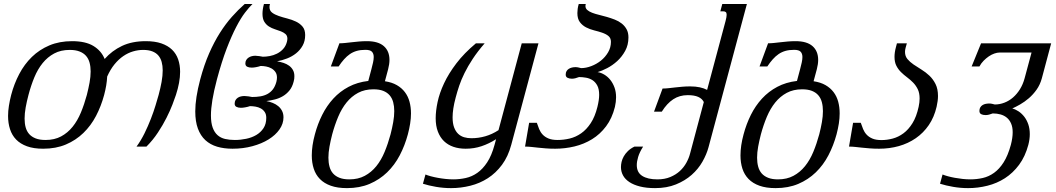

<svg xmlns="http://www.w3.org/2000/svg" viewBox="-20 -736 5303 964"><path d="M502.9 -259.3Q487.8 -203.1 462.2 -154.1Q436.5 -105 398.7 -68.4Q360.8 -31.7 310.8 -10.5Q260.7 10.7 196.8 10.7Q148.9 10.7 115.5 -1.5Q82 -13.7 61 -35.4Q40 -57.1 30.3 -87.4Q20.5 -117.7 20.5 -153.8Q20.5 -178.2 24.7 -204.6Q28.8 -231 36.1 -259.3Q50.8 -315.4 76.7 -364.5Q102.5 -413.6 140.1 -450.2Q177.7 -486.8 228 -508.1Q278.3 -529.3 341.8 -529.3Q409.7 -529.3 449.2 -505.1Q488.8 -481 505.4 -439.9Q542 -481.4 592.5 -505.4Q643.1 -529.3 711.9 -529.3Q757.8 -529.3 790.3 -518.1Q822.8 -506.8 843.8 -486.6Q864.7 -466.3 874.5 -438Q884.3 -409.7 884.3 -375.5Q884.3 -349.1 878.9 -319.8Q873.5 -290.5 863.3 -259.3Q857.4 -241.2 845.7 -210.7Q834 -180.2 815.9 -144.3Q797.9 -108.4 772.9 -70.6Q748 -32.7 715.3 0H665.5Q688 -30.8 705.8 -67.1Q723.6 -103.5 737.5 -139.4Q751.5 -175.3 761 -207Q770.5 -238.8 776.4 -259.3Q785.6 -293.5 791.3 -324.7Q796.9 -356 796.9 -382.8Q796.9 -405.8 791.7 -424.8Q786.6 -443.8 775.1 -457.3Q763.7 -470.7 744.9 -478Q726.1 -485.4 698.7 -485.4Q673.8 -485.4 648.4 -478Q623 -470.7 599.4 -454.6Q575.7 -438.5 554.9 -413.1Q534.2 -387.7 518.1 -351.6Q517.1 -329.6 513.2 -306.6Q509.3 -283.7 502.9 -259.3ZM416 -259.3Q424.3 -292 429.7 -321.5Q435.1 -351.1 435.1 -377.4Q435.1 -401.4 429.7 -421.4Q424.3 -441.4 411.9 -455.6Q399.4 -469.7 379.4 -477.5Q359.4 -485.4 330.1 -485.4Q285.2 -485.4 252 -467.5Q218.8 -449.7 194.1 -419.2Q169.4 -388.7 152.3 -347.4Q135.3 -306.2 123 -259.3Q114.3 -226.6 108.9 -196.5Q103.5 -166.5 103.5 -140.6Q103.5 -116.2 108.9 -96.4Q114.3 -76.7 126.7 -62.7Q139.2 -48.8 159.2 -41Q179.2 -33.2 208.5 -33.2Q253.4 -33.2 286.6 -51Q319.8 -68.8 344.5 -99.4Q369.1 -129.9 386.2 -171.1Q403.3 -212.4 416 -259.3Z M1159.2 -33.2Q1187.5 -33.2 1215.8 -39.1Q1244.1 -44.9 1266.6 -58.1Q1289.1 -71.3 1303 -92.5Q1316.9 -113.8 1316.9 -144.5Q1316.9 -162.1 1309.1 -173.6Q1301.3 -185.1 1289.3 -191.7Q1277.3 -198.2 1262.7 -200.7Q1248 -203.1 1234.9 -203.1Q1230 -201.2 1223.6 -199.7Q1217.3 -198.2 1210.9 -197Q1204.6 -195.8 1199 -195.3Q1193.4 -194.8 1189.5 -194.8Q1176.3 -194.8 1167.2 -199.5Q1158.2 -204.1 1158.2 -215.3Q1158.2 -226.1 1162.6 -233.4Q1167 -240.7 1174.1 -245.4Q1181.2 -250 1189.9 -252Q1198.7 -253.9 1207.5 -253.9Q1215.3 -253.9 1227.3 -252.2Q1239.3 -250.5 1245.6 -249Q1267.6 -249 1287.1 -252.2Q1306.6 -255.4 1322.5 -263.9Q1338.4 -272.5 1349.9 -287.1Q1361.3 -301.8 1367.7 -325.2Q1370.6 -336.9 1370.6 -346.7Q1370.6 -363.3 1362.8 -374.5Q1355 -385.7 1342.8 -392.6Q1330.6 -399.4 1316.2 -402.1Q1301.8 -404.8 1288.6 -404.8Q1283.7 -402.8 1277.3 -401.4Q1271 -399.9 1264.9 -398.7Q1258.8 -397.5 1253.2 -397Q1247.6 -396.5 1243.7 -396.5Q1230 -396.5 1220.9 -401.1Q1211.9 -405.8 1211.9 -417.5Q1211.9 -427.7 1216.6 -435.1Q1221.2 -442.4 1228.3 -447Q1235.4 -451.7 1244.1 -453.9Q1252.9 -456.1 1261.7 -456.1Q1269.5 -456.1 1281.5 -454.3Q1293.5 -452.6 1299.8 -451.2Q1315.9 -451.2 1334.5 -454.6Q1353 -458 1370.4 -466.6Q1387.7 -475.1 1401.1 -489.5Q1414.6 -503.9 1420.4 -525.4Q1422.9 -535.2 1422.9 -541.5Q1422.9 -556.6 1413.6 -564.9Q1404.3 -573.2 1390.4 -578.6Q1376.5 -584 1360.4 -589.1Q1344.2 -594.2 1330.3 -603Q1316.4 -611.8 1307.1 -626.7Q1297.9 -641.6 1297.9 -667Q1297.9 -677.2 1299.6 -689.5Q1301.3 -701.7 1305.2 -715.8H1335.4Q1333 -707 1333 -700.7Q1333 -682.6 1346.2 -672.6Q1359.4 -662.6 1379.4 -655.8Q1399.4 -648.9 1422.6 -643.1Q1445.8 -637.2 1465.8 -627.7Q1485.8 -618.2 1499 -602.5Q1512.2 -586.9 1512.2 -560.1Q1512.2 -529.8 1499.5 -507.1Q1486.8 -484.4 1466.6 -468.3Q1446.3 -452.1 1421.1 -442.4Q1396 -432.6 1371.1 -428.2Q1387.7 -425.3 1403.6 -420.2Q1419.4 -415 1431.4 -406.2Q1443.4 -397.5 1450.7 -384.5Q1458 -371.6 1458 -353.5Q1458 -347.2 1457.3 -340.1Q1456.5 -333 1454.1 -325.2Q1447.3 -298.8 1433.1 -281.5Q1418.9 -264.2 1400.4 -253.2Q1381.8 -242.2 1360.4 -236.8Q1338.9 -231.4 1317.4 -228.5Q1334 -225.6 1349.6 -219.2Q1365.2 -212.9 1377.2 -202.9Q1389.2 -192.9 1396.2 -179Q1403.3 -165 1403.3 -147Q1403.3 -114.7 1383.3 -86.2Q1363.3 -57.6 1328.6 -36.1Q1293.9 -14.6 1247.3 -2Q1200.7 10.7 1147.5 10.7Q1104.5 10.7 1070.1 0.5Q1035.6 -9.8 1011.2 -32.2Q986.8 -54.7 973.6 -90.3Q960.4 -126 960.4 -176.8Q960.4 -210.4 966.6 -250.2Q972.7 -290 985.4 -337.9Q1004.9 -410.6 1030 -468Q1055.2 -525.4 1084 -570.8Q1112.8 -616.2 1144.3 -651.6Q1175.8 -687 1208.5 -715.8H1247.6Q1231 -699.7 1210 -672.4Q1189 -645 1165.8 -600.3Q1142.6 -555.7 1117.9 -491.5Q1093.3 -427.2 1069.3 -337.9Q1053.7 -278.8 1046.4 -234.4Q1039.1 -189.9 1039.1 -156.7Q1039.1 -119.1 1047.9 -95.2Q1056.6 -71.3 1072.3 -57.4Q1087.9 -43.5 1110.1 -38.3Q1132.3 -33.2 1159.2 -33.2Z M1814.9 -485.8Q1790.5 -485.8 1771.5 -480.5Q1752.4 -475.1 1736.8 -464.4Q1721.2 -453.6 1707.5 -438.2Q1693.8 -422.9 1680.2 -402.3H1641.1L1684.1 -518.6Q1698.2 -518.6 1713.6 -520.3Q1729 -522 1746.3 -523.9Q1763.7 -525.9 1782.5 -527.6Q1801.3 -529.3 1822.3 -529.3Q1878.9 -529.3 1907.2 -504.4Q1935.5 -479.5 1935.5 -435.1Q1935.5 -414.6 1928.7 -388.2L1912.6 -328.1Q1947.8 -322.8 1972.4 -308.6Q1997.1 -294.4 2012.9 -273.4Q2028.8 -252.4 2036.1 -225.3Q2043.5 -198.2 2043.5 -166.5Q2043.5 -142.1 2039.3 -115.7Q2035.2 -89.4 2027.8 -61.5Q2012.7 -5.4 1987.1 43.7Q1961.4 92.8 1923.6 129.4Q1885.7 166 1835.7 187.3Q1785.6 208.5 1722.2 208.5Q1674.3 208.5 1640.9 196.5Q1607.4 184.6 1586.2 162.8Q1564.9 141.1 1555.2 110.8Q1545.4 80.6 1545.4 44.4Q1545.4 -4.4 1561 -61.5Q1574.7 -113.3 1597.7 -159.2Q1620.6 -205.1 1653.6 -241Q1686.5 -276.9 1730.2 -300Q1773.9 -323.2 1829.1 -329.6L1844.7 -388.2Q1849.6 -406.7 1853 -422.1Q1856.4 -437.5 1856.4 -449.7Q1856.4 -466.8 1847.4 -476.3Q1838.4 -485.8 1814.9 -485.8ZM1647.9 -61.5Q1639.6 -29.3 1634.3 0.2Q1628.9 29.8 1628.9 55.7Q1628.9 80.1 1634.3 100.3Q1639.6 120.6 1652.1 134.8Q1664.6 148.9 1684.6 156.7Q1704.6 164.6 1733.9 164.6Q1778.3 164.6 1811.5 146.7Q1844.7 128.9 1869.4 98.4Q1894 67.9 1911.1 26.6Q1928.2 -14.6 1940.9 -61.5Q1949.2 -93.8 1954.3 -123Q1959.5 -152.3 1959.5 -178.2Q1959.5 -202.6 1954.1 -222.9Q1948.7 -243.2 1936.3 -257.6Q1923.8 -272 1904.1 -279.8Q1884.3 -287.6 1855 -287.6Q1811 -287.6 1777.8 -269.8Q1744.6 -252 1720 -221.4Q1695.3 -190.9 1678 -149.7Q1660.6 -108.4 1647.9 -61.5Z M2546.9 -8.8Q2531.2 49.8 2500.5 91.3Q2469.7 132.8 2429.4 158.7Q2389.2 184.6 2341.6 196.5Q2293.9 208.5 2244.6 208.5Q2206.1 208.5 2169.2 202.1Q2132.3 195.8 2103.5 186.5L2116.2 140.1Q2126.5 144.5 2142.6 148.9Q2158.7 153.3 2177.5 156.7Q2196.3 160.2 2216.6 162.4Q2236.8 164.6 2256.3 164.6Q2287.6 164.6 2318.6 157.7Q2349.6 150.9 2376.7 131.8Q2403.8 112.8 2426 79.1Q2448.2 45.4 2462.9 -8.3L2470.7 -37.1Q2435.5 -14.6 2397.9 -2Q2360.4 10.7 2317.9 10.7Q2284.2 10.7 2256.6 1.2Q2229 -8.3 2209.2 -27.3Q2189.5 -46.4 2178.5 -75.2Q2167.5 -104 2167.5 -142.6Q2167.5 -178.7 2177 -223.6Q2186.5 -268.6 2209.5 -317.6Q2232.4 -366.7 2271.5 -418Q2310.5 -469.2 2369.6 -518.6H2413.6Q2377.9 -477.5 2353.5 -440.4Q2329.1 -403.3 2312.5 -369.6Q2295.9 -335.9 2285.6 -305.4Q2275.4 -274.9 2268.1 -247.1Q2259.8 -216.3 2256.1 -191.7Q2252.4 -167 2252.4 -147Q2252.4 -116.7 2260 -96.4Q2267.6 -76.2 2280.5 -64Q2293.5 -51.8 2310.5 -46.9Q2327.6 -42 2346.7 -42Q2382.3 -42 2416.5 -51.8Q2450.7 -61.5 2482.9 -82.5L2599.6 -518.6H2683.6Z M2779.3 -33.2Q2810.1 -33.2 2840.6 -40.5Q2871.1 -47.9 2897.9 -66.7Q2924.8 -85.4 2946 -117.7Q2967.3 -149.9 2979.5 -199.2Q2988.3 -234.9 2988.3 -259.8Q2988.3 -288.6 2979 -306.2Q2969.7 -323.7 2955.1 -333.3Q2940.4 -342.8 2922.4 -345.9Q2904.3 -349.1 2887.2 -349.1Q2877.4 -345.2 2868.4 -343Q2859.4 -340.8 2851.6 -340.8Q2838.4 -340.8 2829.3 -345.5Q2820.3 -350.1 2820.3 -361.3Q2820.3 -372.1 2824.7 -379.2Q2829.1 -386.2 2836.2 -390.6Q2843.3 -395 2852.1 -397Q2860.8 -398.9 2869.6 -398.9Q2877.4 -398.9 2884.3 -397.2Q2891.1 -395.5 2897.5 -394Q2922.4 -394 2948.7 -404.1Q2975.1 -414.1 2997.1 -431.6Q3019 -449.2 3033.2 -473.4Q3047.4 -497.6 3047.4 -525.9Q3047.4 -544.9 3034.9 -555.2Q3022.5 -565.4 3003.7 -571.8Q2984.9 -578.1 2963.1 -583.5Q2941.4 -588.9 2922.6 -598.6Q2903.8 -608.4 2891.4 -625Q2878.9 -641.6 2878.9 -670.4Q2878.9 -680.2 2880.4 -691.4Q2881.8 -702.6 2885.7 -715.8H2920.9Q2919.4 -710.4 2919.4 -706.1Q2919.4 -693.8 2928.7 -685.8Q2938 -677.7 2953.1 -671.9Q2968.3 -666 2987.8 -661.4Q3007.3 -656.7 3027.3 -650.9Q3047.4 -645 3066.9 -637.5Q3086.4 -629.9 3101.6 -617.9Q3116.7 -606 3126 -589.1Q3135.3 -572.3 3135.3 -548.3Q3135.3 -510.3 3118.9 -480.5Q3102.5 -450.7 3078.9 -429.2Q3055.2 -407.7 3028.3 -393.8Q3001.5 -379.9 2980.5 -374Q2998 -371.1 3014.6 -361.1Q3031.2 -351.1 3044.2 -335Q3057.1 -318.8 3065.2 -296.9Q3073.2 -274.9 3073.2 -247.6Q3073.2 -224.6 3067.4 -199.2Q3053.2 -142.1 3023.2 -102.1Q2993.2 -62 2952.6 -37.1Q2912.1 -12.2 2864.3 -0.7Q2816.4 10.7 2767.6 10.7Q2742.2 10.7 2720.9 9Q2699.7 7.3 2681.6 5.4Q2663.6 3.4 2647.5 1.7Q2631.3 0 2616.2 0L2636.7 -119.6H2675.3Q2680.7 -103.5 2687 -87.9Q2693.4 -72.3 2704.6 -60.3Q2715.8 -48.3 2733.6 -40.8Q2751.5 -33.2 2779.3 -33.2Z M3513.7 -223.6Q3505.4 -240.7 3485.6 -249.5Q3465.8 -258.3 3433.1 -258.3Q3391.6 -258.3 3360.1 -237.5Q3328.6 -216.8 3302.7 -175.3H3263.7L3306.6 -291.5Q3320.8 -291.5 3336.2 -293.2Q3351.6 -294.9 3368.9 -296.9Q3386.2 -298.8 3405 -300.5Q3423.8 -302.2 3444.8 -302.2Q3472.7 -302.2 3493.7 -297.6Q3514.6 -293 3530.3 -284.7L3623 -630.9Q3625.5 -641.1 3627 -648.7Q3628.4 -656.2 3628.4 -661.6Q3628.4 -671.9 3623.8 -675.5Q3619.1 -679.2 3610.4 -679.2H3596.7L3606.4 -715.8H3730L3537.6 2.4Q3527.8 39.1 3506.8 75.9Q3485.8 112.8 3452.6 142.1Q3419.4 171.4 3373.8 189.9Q3328.1 208.5 3269 208.5Q3225.6 208.5 3193.6 200.4Q3161.6 192.4 3140.1 178.2Q3118.7 164.1 3108.2 144.8Q3097.7 125.5 3097.7 103Q3097.7 90.8 3100.8 76.9Q3104 63 3111.8 49.1Q3119.6 35.2 3132.6 22.5Q3145.5 9.8 3165.5 0H3209Q3190.9 28.8 3184.1 51.8Q3177.2 74.7 3177.2 92.8Q3177.2 129.9 3204.6 147.2Q3231.9 164.6 3280.8 164.6Q3317.4 164.6 3345.5 152.8Q3373.5 141.1 3393.6 122.6Q3413.6 104 3426.3 80.8Q3439 57.6 3444.8 34.7Z M3967.3 -485.8Q3942.9 -485.8 3923.8 -480.5Q3904.8 -475.1 3889.2 -464.4Q3873.5 -453.6 3859.9 -438.2Q3846.2 -422.9 3832.5 -402.3H3793.5L3836.4 -518.6Q3850.6 -518.6 3866 -520.3Q3881.3 -522 3898.7 -523.9Q3916 -525.9 3934.8 -527.6Q3953.6 -529.3 3974.6 -529.3Q4031.2 -529.3 4059.6 -504.4Q4087.9 -479.5 4087.9 -435.1Q4087.9 -414.6 4081.1 -388.2L4064.9 -328.1Q4100.1 -322.8 4124.8 -308.6Q4149.4 -294.4 4165.3 -273.4Q4181.2 -252.4 4188.5 -225.3Q4195.8 -198.2 4195.8 -166.5Q4195.8 -142.1 4191.7 -115.7Q4187.5 -89.4 4180.2 -61.5Q4165 -5.4 4139.4 43.7Q4113.8 92.8 4075.9 129.4Q4038.1 166 3988 187.3Q3938 208.5 3874.5 208.5Q3826.7 208.5 3793.2 196.5Q3759.8 184.6 3738.5 162.8Q3717.3 141.1 3707.5 110.8Q3697.8 80.6 3697.8 44.4Q3697.8 -4.4 3713.4 -61.5Q3727.1 -113.3 3750 -159.2Q3772.9 -205.1 3805.9 -241Q3838.9 -276.9 3882.6 -300Q3926.3 -323.2 3981.4 -329.6L3997.1 -388.2Q4002 -406.7 4005.4 -422.1Q4008.8 -437.5 4008.8 -449.7Q4008.8 -466.8 3999.8 -476.3Q3990.7 -485.8 3967.3 -485.8ZM3800.3 -61.5Q3792 -29.3 3786.6 0.2Q3781.2 29.8 3781.2 55.7Q3781.2 80.1 3786.6 100.3Q3792 120.6 3804.4 134.8Q3816.9 148.9 3836.9 156.7Q3856.9 164.6 3886.2 164.6Q3930.7 164.6 3963.9 146.7Q3997.1 128.9 4021.7 98.4Q4046.4 67.9 4063.5 26.6Q4080.6 -14.6 4093.3 -61.5Q4101.6 -93.8 4106.7 -123Q4111.8 -152.3 4111.8 -178.2Q4111.8 -202.6 4106.4 -222.9Q4101.1 -243.2 4088.6 -257.6Q4076.2 -272 4056.4 -279.8Q4036.6 -287.6 4007.3 -287.6Q3963.4 -287.6 3930.2 -269.8Q3897 -252 3872.3 -221.4Q3847.7 -190.9 3830.3 -149.7Q3813 -108.4 3800.3 -61.5Z M4405.8 -32.7Q4433.6 -32.7 4462.2 -40.3Q4490.7 -47.9 4516.1 -66.7Q4541.5 -85.4 4561.5 -117.7Q4581.5 -149.9 4592.3 -199.7Q4597.2 -222.2 4597.2 -241.2Q4597.2 -269 4587.9 -288.1Q4578.6 -307.1 4564.5 -321.5Q4550.3 -335.9 4534.2 -347.9Q4518.1 -359.9 4503.9 -373.8Q4489.7 -387.7 4480.5 -405.8Q4471.2 -423.8 4471.2 -450.7Q4471.2 -461.4 4472.9 -473.6Q4474.6 -485.8 4478.5 -500L4483.4 -518.6H4533.2L4526.9 -496.1Q4523.9 -484.9 4523.9 -475.6Q4523.9 -454.1 4536.1 -439.5Q4548.3 -424.8 4566.9 -412.1Q4585.4 -399.4 4606.7 -386.5Q4627.9 -373.5 4646.5 -356Q4665 -338.4 4677.2 -314Q4689.5 -289.6 4689.5 -253.9Q4689.5 -241.7 4687.7 -228.5Q4686 -215.3 4682.6 -200.2Q4670.4 -147.5 4643.3 -107.9Q4616.2 -68.4 4577.9 -42Q4539.6 -15.6 4492.7 -2.4Q4445.8 10.7 4394 10.7Q4368.7 10.7 4347.4 9Q4326.2 7.3 4307.9 5.4Q4289.6 3.4 4273.7 1.7Q4257.8 0 4242.7 0L4263.2 -119.6H4301.8Q4307.1 -103.5 4313.5 -87.9Q4319.8 -72.3 4331.1 -60.1Q4342.3 -47.9 4360.1 -40.3Q4377.9 -32.7 4405.8 -32.7Z M4974.6 -211.4Q4999.5 -211.4 5022.9 -220.5Q5046.4 -229.5 5066.2 -246.6Q5085.9 -263.7 5101.1 -288.1Q5116.2 -312.5 5124.5 -343.3L5159.2 -472.2H4998.5Q4986.8 -472.2 4972.7 -467.3Q4958.5 -462.4 4944.8 -453.1Q4931.2 -443.8 4918.7 -431.2Q4906.2 -418.5 4897.5 -402.3H4858.4L4905.8 -518.6H5257.8L5210.9 -342.8Q5202.1 -310.5 5184.6 -285.9Q5167 -261.2 5145.8 -242.9Q5124.5 -224.6 5102.3 -211.9Q5080.1 -199.2 5062.5 -191.4Q5079.1 -187 5095 -176.3Q5110.8 -165.5 5123.3 -149.2Q5135.7 -132.8 5143.1 -111.1Q5150.4 -89.4 5150.4 -62.5Q5150.4 -37.1 5143.1 -8.8Q5127.4 49.8 5096.7 91.3Q5065.9 132.8 5025.6 158.7Q4985.4 184.6 4937.7 196.5Q4890.1 208.5 4840.8 208.5Q4802.2 208.5 4765.6 202.1Q4729 195.8 4699.7 186.5L4712.4 140.1Q4723.1 144.5 4739 148.9Q4754.9 153.3 4773.7 156.7Q4792.5 160.2 4812.7 162.4Q4833 164.6 4852.5 164.6Q4883.8 164.6 4914.1 157.7Q4944.3 150.9 4970.9 131.8Q4997.6 112.8 5019 79.1Q5040.5 45.4 5055.2 -8.3Q5064.5 -43.9 5064.5 -71.8Q5064.5 -97.7 5056.6 -115.7Q5048.8 -133.8 5035.4 -145Q5022 -156.2 5003.7 -161.4Q4985.4 -166.5 4964.4 -166.5Q4954.6 -162.6 4945.6 -160.4Q4936.5 -158.2 4928.7 -158.2Q4915 -158.2 4906.2 -162.8Q4897.5 -167.5 4897.5 -179.2Q4897.5 -189.9 4901.9 -197Q4906.2 -204.1 4913.3 -208.5Q4920.4 -212.9 4929.2 -214.6Q4938 -216.3 4946.8 -216.3Q4954.6 -216.3 4961.7 -214.6Q4968.8 -212.9 4974.6 -211.4Z"/></svg>

Font: Arian AMU Serif
Style: Italic
Weight: 400
Italic angle: -15°
Designer: Ruben Hakobyan (Tarumian)
Foundry: Ruben Hakobyan (Tarumian)
Version: Version 1.002